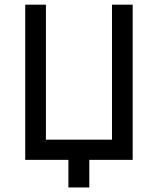

<svg xmlns="http://www.w3.org/2000/svg" viewBox="-20 -704 694 843"><path d="M181.6 -90.8H471.7V-683.6H489.3H492.2H495.1H498H501H508.8H515.6H522.5H529.3H537.1H544.9H562.5V-2H372.1Q372.1 -2 372.1 2.9V26.4V45.9V64.5V82V99.6V119.1H353.5H350.6H347.7H337.9H329.1H322.3H314.5H306.6H298.8H280.3V99.6V95.7V91.8V64.5V38.1V18.6V0V-2H259.8H219.7H190.4H161.1H135.7H110.4H90.8V-683.6H109.4H111.3H115.2H125H133.8H140.6H147.5H155.3H164.1H181.6Z"/></svg>

Font: LeFont
Style: Default
Weight: 400
Designer: Leryon MEDIA
Version: Version 1.0